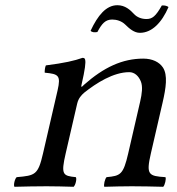

<svg xmlns="http://www.w3.org/2000/svg" viewBox="-20 -715 680 737"><path d="M542.2 -642C523.2 -642 506.1 -648.7 494.6 -661C479.8 -676.9 460.5 -695 430.5 -695C387.5 -695 355.4 -656 327.8 -597C332.4 -591 342.2 -590 353.7 -592C371.3 -625 384.8 -640 410.8 -640C427.8 -640 446.9 -634.2 460.4 -621C476.7 -605 495 -589 517 -589C563 -589 601 -628 626.8 -688C621.8 -692 612.5 -695 601.2 -694C577.5 -652 564.2 -642 542.2 -642ZM301.8 -389C297.9 -385 289.6 -375 292.8 -389C306.9 -450.1 309.3 -474.7 307 -485C305.9 -489.6 304.8 -493 296.8 -493C266.3 -482 227.2 -473 156.1 -464C152.7 -458 151 -442 151.7 -436C204.5 -431 214.3 -426 201 -368L145.1 -126C126.2 -44 115.5 -41.1 44.1 -35C36.7 -29 30.9 -4 35.5 2C76.8 1 116 0 159 0C198 0 220.8 1 262.5 2C269.9 -4 275.7 -29 271.1 -35C221.2 -40 213.2 -44 232.1 -126L276.2 -317C281 -338 292.8 -350 302.9 -359C349.4 -396 415.1 -438 476.1 -438C496.1 -438 512 -423.9 520.8 -402C528.4 -383 525 -355 518 -325L472.1 -126C453.2 -44 442.2 -40 389.1 -35C382.7 -29 376.9 -4 380.5 2C422.8 1 446 0 486 0C527 0 563.8 1 606.5 2C612.9 -4 618.7 -29 615.1 -35C550 -39.1 540.2 -44 559.1 -126L604.3 -322C617 -377 624.6 -427 605.3 -456C591.5 -476.7 565.1 -490 530.1 -490C450.1 -490 378.5 -457 301.8 -389Z"/></svg>

Font: Linux Libertine Mono O
Style: Mono Oblique
Weight: 400
Italic angle: -13°
Designer: Philipp H. Poll
Foundry: Philipp H. Poll
Version: Version 5.1.7